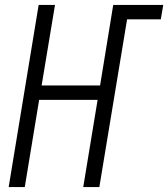

<svg xmlns="http://www.w3.org/2000/svg" viewBox="-20 -755 679 775"><path d="M15 0 136 -735H202L148 -410H384L437 -735H639L629 -677H493L381 0H316L374 -352H138L80 0Z"/></svg>

Font: Iosevka Curly LtExObl
Style: Regular
Weight: 300
Width: 7
Italic angle: -9°
Monospace: yes
Designer: Belleve Invis
Foundry: Belleve Invis
Version: Version 11.1.0; ttfautohint (v1.8.3)